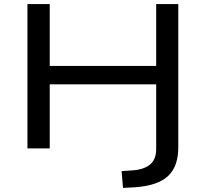

<svg xmlns="http://www.w3.org/2000/svg" viewBox="-20 -725 1005 938"><path d="M581 193 574 111 632 107Q687 102 715 77Q743 52 743 4V-313H223V0H114V-705H223V-403H743V-705H851V-4Q851 40 839 75Q827 110 802 134Q777 158 736.5 172Q696 186 638 190Z"/></svg>

Font: Nunito Sans 10pt Expanded Medium
Style: Regular
Weight: 500
Width: 7
Designer: Vernon Adams
Foundry: Vernon Adams
Version: Version 3.101;gftools[0.9.27]